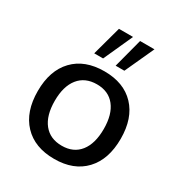

<svg xmlns="http://www.w3.org/2000/svg" viewBox="-186 -921 995 1061"><g transform="rotate(30 311.5 -391.0)"><path d="M313.5 9.8Q188.5 9.8 118.2 -64.5Q47.9 -138.7 47.9 -270.5Q47.9 -401.4 118.2 -475.1Q188.5 -548.8 313.5 -548.8Q437.5 -548.8 507.3 -475.1Q577.1 -401.4 577.1 -270.5Q577.1 -138.7 507.3 -64.5Q437.5 9.8 313.5 9.8ZM156.2 -270.5Q156.2 -176.8 197.3 -125.5Q238.3 -74.2 313.5 -74.2Q387.7 -74.2 428.2 -125.5Q468.8 -176.8 468.8 -270.5Q468.8 -363.3 428.2 -414.6Q387.7 -465.8 313.5 -465.8Q238.3 -465.8 197.3 -414.6Q156.2 -363.3 156.2 -270.5ZM213.9 -606.4 264.6 -792H354.5L270.5 -606.4ZM350.6 -606.4 399.4 -792H491.2L406.2 -606.4Z"/></g></svg>

Font: Min Sans Medium
Style: Regular
Weight: 500
Designer: Jinseong-Kim, NotoSansCJK, Nunito
Foundry: Jinseong-Kim
Version: Version 1.400;Glyphs 3.1.2 (3151)